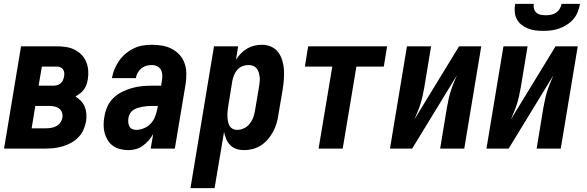

<svg xmlns="http://www.w3.org/2000/svg" viewBox="-20 -770 3040 995"><path d="M1 0 89 -530H274Q298 -530 321.5 -526.5Q345 -523 365.5 -513Q386 -503 401.5 -487.5Q417 -472 426 -451Q435 -430 437 -406.5Q439 -383 435 -359Q433 -346 428.5 -332.5Q424 -319 415.5 -307Q407 -295 395 -286Q383 -277 371 -270Q386 -261 399 -247.5Q412 -234 419 -217Q426 -200 427.5 -180.5Q429 -161 426 -141Q422 -119 412.5 -97.5Q403 -76 386 -58.5Q369 -41 348 -29.5Q327 -18 304.5 -11.5Q282 -5 260 -2.5Q238 0 215 0ZM180 -326H256Q266 -326 276 -328.5Q286 -331 294 -338Q302 -345 306 -354Q310 -363 312 -373Q314 -383 313 -392.5Q312 -402 307 -410Q302 -418 293 -421.5Q284 -425 274 -425H197ZM144 -105H215Q229 -105 243 -107Q257 -109 270 -115.5Q283 -122 292 -134Q301 -146 303 -159Q306 -173 301.5 -186Q297 -199 287 -207Q277 -215 263.5 -218Q250 -221 236 -221H163Z M646 8Q625 8 604 3Q583 -2 566.5 -13.5Q550 -25 539 -42.5Q528 -60 522.5 -80Q517 -100 517 -122Q517 -144 521 -166Q525 -191 536 -216.5Q547 -242 567 -261.5Q587 -281 612 -293.5Q637 -306 663 -313.5Q689 -321 715 -323.5Q741 -326 767 -326H815L819 -353Q819 -353 819 -353Q819 -353 819 -353Q822 -367 821 -382Q820 -397 813.5 -409Q807 -421 794 -427Q781 -433 766 -433Q752 -433 738 -429Q724 -425 712.5 -415.5Q701 -406 693.5 -392.5Q686 -379 684 -365H560Q564 -389 573.5 -411.5Q583 -434 597 -454.5Q611 -475 630.5 -491.5Q650 -508 672.5 -519Q695 -530 719 -534Q743 -538 766 -538Q794 -538 820.5 -533.5Q847 -529 870 -517Q893 -505 910.5 -486Q928 -467 936.5 -442.5Q945 -418 945.5 -390.5Q946 -363 942 -335L886 0H761L774 -76Q764 -58 750.5 -42.5Q737 -27 720.5 -15Q704 -3 685 2.5Q666 8 646 8ZM685 -97Q705 -97 725 -105Q745 -113 760 -128.5Q775 -144 783 -164Q791 -184 795 -204L798 -221H767Q755 -221 743 -220Q731 -219 719.5 -217Q708 -215 696 -211.5Q684 -208 673 -201.5Q662 -195 655 -184Q648 -173 646 -161Q644 -150 644.5 -138.5Q645 -127 649.5 -117Q654 -107 663.5 -102Q673 -97 685 -97Z M967 205 1089 -530H1214L1203 -461Q1214 -478 1228.5 -493Q1243 -508 1261 -518.5Q1279 -529 1298.5 -533.5Q1318 -538 1337 -538Q1363 -538 1385.5 -528Q1408 -518 1422 -499Q1436 -480 1443 -456.5Q1450 -433 1451.5 -408.5Q1453 -384 1451 -358Q1449 -332 1445 -307L1423 -177Q1420 -154 1413.5 -132Q1407 -110 1396 -89Q1385 -68 1369 -49Q1353 -30 1333 -17Q1313 -4 1290.5 2Q1268 8 1245 8Q1224 8 1205.5 2Q1187 -4 1173.5 -17.5Q1160 -31 1152.5 -49Q1145 -67 1141 -86L1092 205ZM1209 -97Q1227 -97 1244 -105Q1261 -113 1273 -127.5Q1285 -142 1291.5 -159Q1298 -176 1301 -194L1323 -324Q1325 -336 1326 -348.5Q1327 -361 1325.5 -372.5Q1324 -384 1320.5 -395.5Q1317 -407 1309.5 -416Q1302 -425 1291 -429Q1280 -433 1268 -433Q1252 -433 1236.5 -427Q1221 -421 1210 -408.5Q1199 -396 1193 -381Q1187 -366 1184 -351Q1179 -318 1173.5 -285.5Q1168 -253 1163 -221Q1161 -208 1159.5 -195Q1158 -182 1158.5 -169Q1159 -156 1161 -143.5Q1163 -131 1168.5 -120Q1174 -109 1185 -103Q1196 -97 1209 -97Z M1631 0 1702 -425H1560L1577 -530H1986L1969 -425H1827L1756 0Z M2001 0 2089 -530H2214L2179 -318Q2175 -296 2170.5 -275Q2166 -254 2159.5 -233Q2153 -212 2144.5 -191.5Q2136 -171 2127 -150L2359 -530H2474L2386 0H2261L2296 -212Q2300 -234 2304.5 -255Q2309 -276 2315.5 -297Q2322 -318 2330.5 -338.5Q2339 -359 2348 -380L2116 0Z M2501 0 2589 -530H2714L2679 -318Q2675 -296 2670.5 -275Q2666 -254 2659.5 -233Q2653 -212 2644.5 -191.5Q2636 -171 2627 -150L2859 -530H2974L2886 0H2761L2796 -212Q2800 -234 2804.5 -255Q2809 -276 2815.5 -297Q2822 -318 2830.5 -338.5Q2839 -359 2848 -380L2616 0ZM2795 -610Q2774 -610 2754 -612.5Q2734 -615 2715.5 -622.5Q2697 -630 2682 -642Q2667 -654 2658 -671.5Q2649 -689 2647.5 -709.5Q2646 -730 2650 -750H2746Q2744 -737 2747.5 -724.5Q2751 -712 2760 -704Q2769 -696 2782 -693.5Q2795 -691 2808 -691Q2822 -691 2835.5 -693.5Q2849 -696 2861 -704Q2873 -712 2880.5 -724.5Q2888 -737 2890 -750H2986Q2982 -729 2974 -708.5Q2966 -688 2951.5 -671Q2937 -654 2918 -642Q2899 -630 2878.5 -622.5Q2858 -615 2836.5 -612.5Q2815 -610 2795 -610Z"/></svg>

Font: Iosevka Curly XBdObl
Style: Regular
Weight: 800
Italic angle: -9°
Monospace: yes
Designer: Belleve Invis
Foundry: Belleve Invis
Version: Version 11.1.0; ttfautohint (v1.8.3)